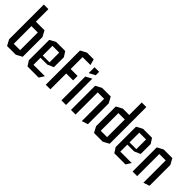

<svg xmlns="http://www.w3.org/2000/svg" viewBox="122 -1670 2596 2596"><g transform="rotate(45 1419.5 -372.0)"><path d="M46.5 -85.2V-747.8H134.3L134.5 -85.2ZM91.5 0 46.5 -84.2V-85.2H256.2V0ZM256.2 0V-423.1H344.2V-46.4L257.2 0ZM134.5 -423.1V-508.3H299.2L344.2 -424.1V-423.1Z M482.4 0 436 -72V-73H741.7V-72L695.4 0ZM436 -73V-462L523 -508.3H524V-73ZM524 -207V-249.7H653.7V-207.3ZM524 -435.4V-508.3H695.4L741.7 -436.4V-435.4ZM653.7 -207.3V-435.4H741.7V-245.3L654.7 -207.3Z M919.8 -302.9 832.8 -388.1H1051.7V-302.9ZM831.8 0V-388.1H832.8L919.8 -302.9V0ZM831.8 -388.1V-654.5L918.8 -700.8H919.8V-388.1ZM919.8 -615.6V-700.8H1047.7L1070.7 -616.6V-615.6ZM1131 0V-455.8L1218 -503H1219V0ZM1131 -521.7V-633.6H1219V-568.1L1132 -521.7Z M1313.8 0V-462L1400.8 -508.3H1401.8V0ZM1523.9 3.8V-423.1H1611.9V-25.8L1524.9 3.8ZM1401.8 -423.1V-508.3H1565.5L1611.9 -424.1V-423.1Z M2006.2 -424.7 1919.2 -508.3V-747.8H2007.2V-424.7ZM1797.6 -423.1V-508.3H1945.6L2007.2 -424.1V-423.1ZM1754.6 0 1709.6 -84.2V-85.2H1919.2V0ZM1709.6 -85.2V-462L1796.6 -508.3H1797.6V-85.2ZM1919.2 0V-423.1H2007.2V-46.4L1920.2 0Z M2142.4 0 2096 -72V-73H2401.7V-72L2355.4 0ZM2096 -73V-462L2183 -508.3H2184V-73ZM2184 -207V-249.7H2313.7V-207.3ZM2184 -435.4V-508.3H2355.4L2401.7 -436.4V-435.4ZM2313.7 -207.3V-435.4H2401.7V-245.3L2314.7 -207.3Z M2491.8 0V-462L2578.8 -508.3H2579.8V0ZM2701.9 3.8V-423.1H2789.9V-25.8L2702.9 3.8ZM2579.8 -423.1V-508.3H2743.5L2789.9 -424.1V-423.1Z"/></g></svg>

Font: Foldit Thin
Style: Regular
Weight: 100
Designer: Sophia Tai
Foundry: Sophia Tai
Version: Version 1.003